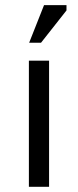

<svg xmlns="http://www.w3.org/2000/svg" viewBox="-20 -723 302 743"><path d="M91.8 0Q111.3 0 169.9 0Q169.9 -122.1 169.9 -488.3Q150.4 -488.3 91.8 -488.3Q91.8 -366.2 91.8 0ZM92.8 -557.6Q104.5 -557.6 138.7 -557.6Q163.1 -588.9 237.3 -682.6Q237.3 -687.5 237.3 -703.1Q215.8 -703.1 150.4 -703.1Q135.7 -667 92.8 -557.6Z"/></svg>

Font: Aptus Gothic JP
Style: Medium
Weight: 400
Designer: Fuminori Ogawa / Motoya
Version: Version 1